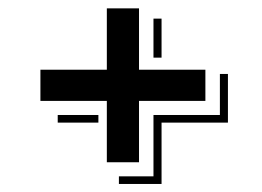

<svg xmlns="http://www.w3.org/2000/svg" viewBox="-20 -511 637 466"><path d="M239.3 -266.1H78.1V-341.8H239.3V-490.7H317.4V-341.8H478.5V-266.1H317.4V-117.2H239.3ZM352.5 -465.8H372.1V-371.1H352.5ZM268.6 -83H352.5V-231.9H513.7V-331.5H533.2V-213.4H372.1V-64.5H268.6ZM120.1 -231.9H218.8V-213.4H120.1Z"/></svg>

Font: Vast Shadow
Style: Regular
Weight: 400
Designer: Nicole Fally
Foundry: Nicole Fally
Version: Version 1.002